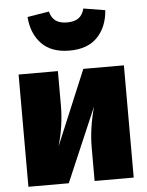

<svg xmlns="http://www.w3.org/2000/svg" viewBox="-56 -865 697 910"><g transform="rotate(-5 292.5 -409.5)"><path d="M543 0H357V-160Q357 -249 385 -352L234 0H42V-534H229V-370Q229 -274 201 -178L350 -534H543ZM108 -802 211 -819Q219 -788 239 -774Q259 -760 293 -760Q327 -760 347 -774Q367 -788 375 -819L478 -802Q472 -722 425.5 -674Q379 -626 293 -626Q207 -626 160.5 -674Q114 -722 108 -802Z"/></g></svg>

Font: Fira Sans Black
Style: Regular
Weight: 900
Designer: Carrois Corporate & Edenspiekermann AG
Foundry: Carrois Corporate GbR & Edenspiekermann AG
Version: Version 4.203